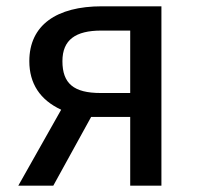

<svg xmlns="http://www.w3.org/2000/svg" viewBox="-20 -589 632 609"><path d="M303 -569C159 -569 73 -509 73 -395C73 -324 107 -272 174 -241L38 0H149L269 -218H393V0H492V-569ZM299 -294C214 -294 178 -324 178 -395C178 -463 220 -492 301 -492H393V-294Z"/></svg>

Font: Glow Sans SC Normal Medium
Style: Regular
Weight: 600
Designer: Ryoko NISHIZUKA (kana, bopomofo & ideographs); Paul D. Hunt (Latin, Greek & Cyrillic); Sandoll Communications, Soo-young
Version: Version 0.93